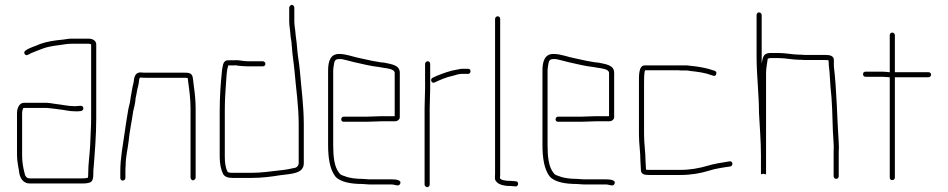

<svg xmlns="http://www.w3.org/2000/svg" viewBox="-20 -739 3900 790"><path d="M50 -274V-101C50 -73 57 -47 60 -23C65 -2 78 16 103 16H313C327 16 334 16 346 13C363 10 364 -8 364 -27C364 -33 364 -40 365 -47C370 -110 376 -182 376 -252V-556C376 -572 361 -580 344 -580H274C261 -580 250 -577 239 -576C205 -573 173 -568 145 -558C124 -548 103 -544 85 -531C73 -524 84 -506 96 -514C113 -524 134 -530 153 -538C172 -546 198 -550 221 -553C240 -555 255 -559 274 -559H344C349 -559 353 -558 355 -556V-253C355 -218 352 -176 351 -142C349 -100 343 -66 343 -27C343 -22 343 -16 342 -9V-8C331 -5 326 -5 313 -5H103C89 -5 83 -15 81 -27C75 -50 71 -73 71 -101V-274C71 -278 73 -295 78 -295H164C170 -295 176 -295 182 -294L201 -292C208 -291 215 -290 223 -289C246 -287 264 -281 288 -281C303 -281 324 -279 323 -294C322 -309 303 -302 289 -302C260 -302 232 -309 204 -312L184 -315C177 -316 171 -316 164 -316H78C60 -316 50 -294 50 -274Z M496 -7V-34C496 -39 496 -48 497 -59C497 -94 505 -122 509 -156C513 -200 522 -237 528 -281C532 -298 535 -308 537 -325C537 -336 542 -350 543 -361C545 -376 552 -393 552 -408C553 -412 553 -420 559 -420C566 -419 574 -419 581 -419H738C743 -419 747 -419 751 -418H752C753 -414 754 -409 754 -404C759 -368 764 -332 764 -292V-8C764 -3 769 3 774 3C779 3 785 -3 785 -8V-292C785 -322 782 -353 778 -381C776 -395 775 -413 772 -425C767 -439 755 -440 738 -440H581C574 -440 567 -440 560 -441C540 -442 533 -427 531 -410C531 -401 526 -387 525 -380C523 -364 518 -344 516 -327C514 -310 510 -302 507 -284C502 -253 497 -224 493 -194C486 -142 475 -91 475 -34V-7C475 -1 479 4 485 4C491 4 496 -1 496 -7Z M1061 -487H998C979 -487 962 -493 946 -491H917C908 -491 901 -485 898 -474L894 -454C888 -397 884 -344 884 -282V-93C884 -66 889 -41 898 -23C905 -11 919 -7 937 -7H1017C1058 -7 1096 -12 1133 -18C1172 -24 1230 -22 1230 -67V-226C1230 -303 1220 -374 1214 -446C1211 -481 1204 -513 1202 -548C1200 -574 1197 -584 1195 -611C1194 -624 1191 -635 1191 -651V-708C1191 -713 1186 -719 1181 -719C1176 -719 1170 -713 1170 -708V-651C1170 -634 1173 -623 1174 -608L1176 -586C1179 -568 1180 -565 1181 -546C1183 -511 1189 -480 1192 -445C1198 -373 1209 -304 1209 -226V-67C1209 -59 1202 -51 1196 -49C1175 -44 1153 -40 1131 -38C1094 -34 1057 -28 1017 -28H937C929 -28 919 -28 916 -33C908 -48 905 -71 905 -93V-282C905 -324 907 -360 910 -398C912 -422 912 -449 919 -468V-470H948C951 -471 954 -470 957 -469C967 -468 985 -466 998 -466H1061C1067 -466 1072 -470 1072 -476C1072 -482 1067 -487 1061 -487Z M1470 -3C1445 -3 1418 -6 1399 -14C1390 -17 1381 -19 1376 -27C1355 -52 1351 -96 1351 -142V-449C1351 -454 1352 -460 1353 -468C1356 -485 1356 -496 1375 -496C1381 -496 1386 -496 1390 -495C1402 -492 1420 -488 1434 -484C1470 -476 1504 -467 1541 -463L1558 -460C1572 -458 1604 -455 1604 -439V-261H1551C1538 -261 1503 -259 1489 -259H1394C1388 -259 1384 -254 1384 -248C1384 -242 1388 -238 1394 -238H1489C1503 -238 1538 -240 1551 -240H1605C1615 -240 1625 -247 1625 -257V-440C1625 -472 1589 -475 1562 -481L1544 -483C1539 -484 1533 -485 1527 -486C1506 -489 1485 -495 1464 -499C1435 -504 1407 -517 1375 -517C1339 -517 1330 -486 1330 -449V-142C1330 -90 1337 -43 1359 -14C1379 11 1427 18 1470 18C1480 18 1490 20 1500 20H1592C1605 20 1622 31 1627 16C1632 1 1607 -1 1592 -1H1500C1489 -1 1481 -3 1470 -3Z M1916 -446C1916 -452 1912 -456 1906 -456H1878C1864 -454 1851 -450 1838 -448C1812 -441 1782 -430 1760 -419C1747 -412 1757 -393 1769 -400C1790 -410 1817 -422 1843 -427C1854 -430 1867 -435 1879 -435H1906C1912 -435 1916 -440 1916 -446ZM1729 -476V-374C1729 -350 1727 -320 1727 -294V21C1727 26 1733 31 1738 31C1743 31 1748 26 1748 21V-294C1748 -319 1750 -351 1750 -374V-476C1750 -482 1746 -487 1740 -487C1734 -487 1729 -482 1729 -476Z M2017 -661V-24C2017 -7 2013 0 2025 11C2035 21 2049 24 2068 26C2075 26 2083 26 2090 27L2101 28C2114 29 2116 8 2103 7L2091 6C2084 5 2076 5 2069 5C2059 4 2037 2 2037 -8C2038 -13 2038 -19 2038 -24V-661C2038 -667 2034 -672 2028 -672C2022 -672 2017 -667 2017 -661Z M2352 -3C2327 -3 2300 -6 2281 -14C2272 -17 2263 -19 2258 -27C2237 -52 2233 -96 2233 -142V-449C2233 -454 2234 -460 2235 -468C2238 -485 2238 -496 2257 -496C2263 -496 2268 -496 2272 -495C2284 -492 2302 -488 2316 -484C2352 -476 2386 -467 2423 -463L2440 -460C2454 -458 2486 -455 2486 -439V-261H2433C2420 -261 2385 -259 2371 -259H2276C2270 -259 2266 -254 2266 -248C2266 -242 2270 -238 2276 -238H2371C2385 -238 2420 -240 2433 -240H2487C2497 -240 2507 -247 2507 -257V-440C2507 -472 2471 -475 2444 -481L2426 -483C2421 -484 2415 -485 2409 -486C2388 -489 2367 -495 2346 -499C2317 -504 2289 -517 2257 -517C2221 -517 2212 -486 2212 -449V-142C2212 -90 2219 -43 2241 -14C2261 11 2309 18 2352 18C2362 18 2372 20 2382 20H2474C2487 20 2504 31 2509 16C2514 1 2489 -1 2474 -1H2382C2371 -1 2363 -3 2352 -3Z M2609 -398V-187C2609 -147 2615 -114 2615 -78C2615 -65 2617 -54 2617 -41C2617 -21 2632 -19 2653 -19H2779C2823 -19 2862 -26 2895 -36C2921 -45 2956 -50 2985 -54C2998 -57 2996 -78 2981 -75C2950 -70 2916 -65 2888 -56C2856 -47 2821 -40 2779 -40H2653C2648 -40 2643 -40 2638 -41V-42C2638 -54 2636 -66 2636 -78C2636 -115 2630 -146 2630 -187V-398C2630 -410 2630 -441 2634 -449V-450H2771C2776 -449 2783 -449 2789 -449H2805C2810 -449 2815 -448 2820 -447C2848 -444 2880 -440 2903 -431L2913 -428C2920 -425 2925 -427 2927 -434C2929 -441 2927 -445 2920 -448L2910 -451C2890 -458 2864 -463 2841 -466L2823 -468C2816 -469 2811 -469 2806 -470H2633C2607 -470 2609 -426 2609 -398ZM2634 -449V-450Z M3093 -677V-506C3093 -430 3103 -350 3103 -273C3106 -215 3111 -158 3111 -100V-22L3122 -24C3124 -23 3128 -22 3131 -22C3133 -22 3132 -22 3132 -22V-438C3132 -458 3137 -482 3139 -498H3140C3143 -499 3147 -500 3150 -500H3183C3213 -500 3241 -493 3271 -493C3277 -493 3283 -493 3289 -492H3374C3378 -492 3383 -492 3389 -491C3389 -490 3390 -479 3390 -478C3390 -473 3390 -468 3391 -463C3394 -439 3395 -410 3397 -383C3404 -325 3405 -260 3407 -198C3408 -169 3412 -143 3410 -114V-14C3410 -8 3415 -3 3421 -3C3427 -3 3431 -8 3431 -14V-114C3432 -125 3432 -138 3431 -152C3424 -256 3423 -367 3411 -466V-492C3411 -511 3392 -513 3374 -513H3289C3284 -514 3278 -514 3272 -514C3242 -514 3214 -521 3183 -521H3150C3120 -521 3119 -503 3114 -478V-677C3114 -683 3109 -688 3103 -688C3097 -688 3093 -683 3093 -677Z M3641 -594V-442H3638C3629 -443 3621 -444 3613 -444H3541C3535 -444 3531 -440 3531 -434C3531 -428 3535 -423 3541 -423H3613C3622 -423 3633 -421 3641 -421V-8C3641 -2 3645 2 3651 2C3657 2 3662 -2 3662 -8V-421H3800C3806 -421 3811 -426 3811 -432C3811 -438 3806 -442 3800 -442H3662V-594C3662 -600 3657 -605 3651 -605C3645 -605 3641 -600 3641 -594Z"/></svg>

Font: Electronic
Style: Thn
Weight: 100
Version: Version 1.011